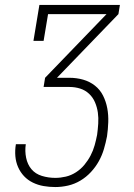

<svg xmlns="http://www.w3.org/2000/svg" viewBox="-20 -755 540 775"><path d="M203 0Q179 0 156 -4Q133 -8 112.5 -18Q92 -28 77 -44Q62 -60 53 -80.5Q44 -101 42 -124.5Q40 -148 44 -172V-173H84V-172Q80 -145 85.5 -118Q91 -91 107 -72Q123 -53 149 -45Q175 -37 203 -37Q224 -37 245.5 -42Q267 -47 286.5 -59.5Q306 -72 320.5 -89.5Q335 -107 345.5 -127Q356 -147 362 -168.5Q368 -190 372 -211Q375 -233 376.5 -256Q378 -279 375 -300.5Q372 -322 363.5 -342Q355 -362 339.5 -376.5Q324 -391 303.5 -397.5Q283 -404 260 -404H156L162 -441L410 -698H174L156 -590H115L139 -735H464L458 -698L210 -441H260Q289 -441 315.5 -433.5Q342 -426 363 -409.5Q384 -393 396 -369Q408 -345 413 -318Q418 -291 417 -262Q416 -233 412 -205Q407 -179 399.5 -153.5Q392 -128 379 -104.5Q366 -81 347 -60.5Q328 -40 304.5 -26Q281 -12 255 -6Q229 0 203 0Z"/></svg>

Font: Iosevka Curly Slab Extralight
Style: Italic
Weight: 200
Italic angle: -9°
Monospace: yes
Designer: Belleve Invis
Foundry: Belleve Invis
Version: Version 22.1.2; ttfautohint (v1.8.4)